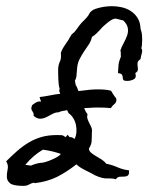

<svg xmlns="http://www.w3.org/2000/svg" viewBox="-60 -731 484 627"><path d="M401.4 -573.2Q406.2 -568.4 403.3 -558.1Q400.4 -547.9 399.4 -542V-539.1L397.5 -537.1Q389.6 -531.2 389.2 -525.4Q388.7 -519.5 389.6 -513.7Q390.6 -507.8 390.1 -502.4Q389.6 -497.1 381.8 -492.2Q386.7 -477.5 377 -472.2Q367.2 -466.8 355.5 -466.8Q344.7 -466.8 342.8 -470.2Q340.8 -473.6 340.8 -478Q340.8 -482.4 338.4 -486.8Q335.9 -491.2 325.2 -492.2Q326.2 -508.8 327.1 -519.5Q328.1 -530.3 335 -546.9Q334 -551.8 334.5 -556.6Q335 -561.5 333 -565.4Q336.9 -578.1 343.8 -590.3Q350.6 -602.5 355 -614.7Q359.4 -627 357.4 -639.2Q355.5 -651.4 342.8 -664.1L319.3 -669.9Q313.5 -670.9 306.2 -667Q298.8 -663.1 291.5 -657.2Q284.2 -651.4 277.8 -645.5Q271.5 -639.6 268.6 -635.7Q261.7 -627.9 254.9 -621.6Q248 -615.2 240.2 -610.4Q237.3 -596.7 230 -585.9Q222.7 -575.2 214.8 -563.5Q207 -551.8 199.7 -537.6Q192.4 -523.4 191.4 -503.9Q190.4 -495.1 189.9 -485.4Q189.5 -475.6 184.6 -467.8L187.5 -452.1L189.5 -450.2L196.3 -433.6Q207 -434.6 221.2 -436.5Q235.4 -438.5 250 -439Q264.6 -439.5 278.8 -438.5Q293 -437.5 302.7 -434.6Q306.6 -428.7 310.5 -421.9Q314.5 -415 319.3 -410.2Q322.3 -398.4 314.5 -392.1Q306.6 -385.7 301.8 -377.9Q294.9 -378.9 283.2 -379.4Q271.5 -379.9 258.8 -379.9Q246.1 -379.9 233.9 -378.9Q221.7 -377.9 214.8 -377.9Q216.8 -373 219.2 -368.2Q221.7 -363.3 225.6 -358.4V-356.4Q223.6 -348.6 226.1 -341.8Q228.5 -335 231.9 -328.6Q235.4 -322.3 238.3 -315.4Q241.2 -308.6 240.2 -300.8Q239.3 -284.2 239.3 -272Q239.3 -259.8 230.5 -246.1Q230.5 -238.3 237.3 -232.4Q244.1 -226.6 253.4 -221.2Q262.7 -215.8 272 -210Q281.2 -204.1 287.1 -196.3Q306.6 -192.4 324.2 -184.6Q341.8 -176.8 361.3 -174.8Q362.3 -161.1 357.4 -157.7Q352.5 -154.3 345.7 -154.3Q338.9 -154.3 331.1 -153.8Q323.2 -153.3 318.4 -145.5Q312.5 -147.5 307.1 -147.9Q301.8 -148.4 295.9 -148.4Q283.2 -147.5 272.5 -150.4Q261.7 -153.3 251 -158.2Q239.3 -165 219.2 -174.8Q199.2 -184.6 189.5 -194.3Q157.2 -168.9 126 -153.3Q94.7 -137.7 52.7 -132.8L51.8 -134.8Q42 -132.8 34.7 -128.4Q27.3 -124 16.6 -124Q-16.6 -124 -26.9 -132.3Q-37.1 -140.6 -37.6 -152.3Q-38.1 -164.1 -35.2 -177.2Q-32.2 -190.4 -38.1 -201.2L-40 -204.1Q-20.5 -223.6 -2.4 -239.3Q15.6 -254.9 34.7 -266.1Q53.7 -277.3 75.7 -283.7Q97.7 -290 127 -290Q135.7 -290 141.1 -289.6Q146.5 -289.1 154.3 -283.2L161.1 -291L167 -283.2Q174.8 -284.2 183.6 -277.3Q188.5 -287.1 189.5 -299.3Q190.4 -311.5 188 -323.2Q185.5 -335 179.2 -345.2Q172.9 -355.5 164.1 -361.3L159.2 -371.1Q153.3 -370.1 145 -368.7Q136.7 -367.2 131.8 -364.3Q121.1 -364.3 111.3 -358.9Q101.6 -353.5 91.8 -348.6Q82 -343.8 71.8 -343.3Q61.5 -342.8 49.8 -352.5V-360.4Q44.9 -369.1 43 -373Q41 -377 44.9 -387.7Q52.7 -393.6 58.6 -397Q64.5 -400.4 74.2 -399.4Q71.3 -406.2 69.3 -414.1Q85.9 -416 103 -419.4Q120.1 -422.9 136.7 -424.8Q134.8 -429.7 133.8 -432.6Q132.8 -435.5 134.8 -441.4Q132.8 -446.3 131.8 -455.1Q130.9 -463.9 130.4 -473.6Q129.9 -483.4 129.9 -492.7Q129.9 -502 129.9 -506.8Q130.9 -520.5 135.7 -530.3Q140.6 -540 138.7 -556.6Q138.7 -559.6 141.6 -565.9Q144.5 -572.3 148.9 -579.1Q153.3 -585.9 157.7 -592.3Q162.1 -598.6 164.1 -601.6Q168 -609.4 170.9 -613.3Q172.9 -618.2 176.3 -620.6Q179.7 -623 182.6 -626Q189.5 -633.8 194.3 -641.1Q199.2 -648.4 206.1 -656.2Q211.9 -662.1 217.8 -668Q223.6 -673.8 228.5 -680.7Q230.5 -684.6 232.9 -688.5Q235.4 -692.4 239.3 -695.3Q243.2 -699.2 252 -702.1Q260.7 -705.1 270 -707Q279.3 -709 289.1 -710Q298.8 -710.9 304.7 -710.9Q320.3 -710.9 336.4 -707.5Q352.5 -704.1 365.7 -695.8Q378.9 -687.5 387.7 -674.8Q396.5 -662.1 398.4 -644.5Q398.4 -635.7 401.4 -628.9Q404.3 -620.1 404.3 -601.1Q404.3 -582 401.4 -573.2ZM138.7 -228.5Q124 -233.4 109.9 -236.8Q95.7 -240.2 80.1 -242.2Q47.9 -223.6 22.5 -192.4Q27.3 -192.4 32.2 -191.4Q37.1 -190.4 42 -190.4Q56.6 -197.3 73.2 -199.2Q79.1 -199.2 88.9 -202.1Q98.6 -205.1 108.9 -209.5Q119.1 -213.9 127.4 -218.8Q135.7 -223.6 138.7 -228.5Z"/></svg>

Font: Homemade Apple
Style: Regular
Weight: 400
Version: Version 1.001